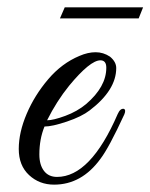

<svg xmlns="http://www.w3.org/2000/svg" viewBox="-20 -498 409 522"><path d="M101 -154Q87 -120 87 -78Q87 -50 99.5 -33.5Q112 -17 135 -17Q226 -17 300 -188Q307 -204 317 -202Q323 -199 318 -187Q276 -96 253 -66Q202 4 127 4Q87 4 59 -22Q31 -48 31 -93Q31 -138 52.5 -188.5Q74 -239 111 -282.5Q148 -326 196 -346Q219 -356 240 -356Q261 -356 279 -344Q296 -330 296 -313Q296 -253 224 -198Q202 -181 162 -167.5Q122 -154 101 -154ZM269 -314Q269 -334 253 -334Q225 -334 168 -265Q134 -223 108 -171Q125 -171 157.5 -183Q190 -195 214 -215Q269 -262 269 -314ZM369 -478 357 -448H143L156 -478Z"/></svg>

Font: Great Vibes
Style: Regular
Weight: 400
Designer: Robert E. Leuschke
Foundry: Robert E. Leuschke
Version: Version 1.001